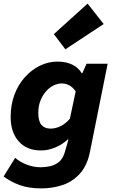

<svg xmlns="http://www.w3.org/2000/svg" viewBox="-20 -851 640 1063"><path d="M208 192Q139 192 88.5 173.5Q38 155 0 126L64 23Q92 47 129.5 61Q167 75 205 75Q232 75 258.5 69Q285 63 306.5 45.5Q328 28 339 -9L359 -79H355Q327 -52 287 -35Q247 -18 207 -18Q128 -18 83.5 -68.5Q39 -119 39 -203Q39 -271 60 -327Q81 -383 118 -424Q155 -465 201.5 -487.5Q248 -510 298 -510Q346 -510 380.5 -493Q415 -476 432 -446H436L459 -498H576L479 -15Q464 64 423 109.5Q382 155 326.5 173.5Q271 192 208 192ZM260 -139Q288 -139 315.5 -152.5Q343 -166 367 -194L399 -345Q384 -367 364.5 -378Q345 -389 322 -389Q300 -389 277 -378Q254 -367 235 -345.5Q216 -324 204 -294Q192 -264 192 -226Q192 -180 209.5 -159.5Q227 -139 260 -139ZM342 -578 278 -662 465 -831 554 -718Z"/></svg>

Font: Source Code Pro ExtraLight ExtraBold
Style: Italic
Weight: 800
Italic angle: -11°
Monospace: yes
Version: Version 1.016;hotconv 1.0.116;makeotfexe 2.5.65601